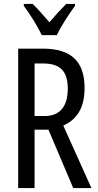

<svg xmlns="http://www.w3.org/2000/svg" viewBox="-20 -963 501 983"><path d="M194 -783H271C292 -829 334 -892 364 -933V-943H319C285 -908 267 -889 233 -849C203 -883 172 -920 147 -943H102V-933C137 -886 173 -827 194 -783ZM199 -714H73V0H157V-299H228L355 0H448L304 -320C381 -355 413 -419 413 -513C413 -647 346 -714 199 -714ZM200 -638C287 -638 327 -600 327 -509C327 -416 285 -369 209 -369H157V-638Z"/></svg>

Font: Noto Sans Gujarati ExtraCondensed
Style: Regular
Weight: 400
Width: 2
Designer: Jelle Bosma - Monotype Design Team, Universal Thirst
Foundry: Monotype Imaging Inc.
Version: Version 2.106